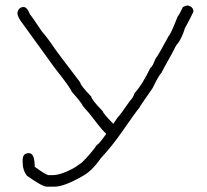

<svg xmlns="http://www.w3.org/2000/svg" viewBox="-20 -702 772 716"><path d="M679.7 -681.6Q701.2 -677.2 701.2 -658.2Q687 -627.4 669.9 -597.7Q659.2 -562 642.6 -539.1Q638.7 -538.6 621.1 -502Q582 -432.6 582 -429.7Q574.7 -425.8 548.8 -373Q500 -303.2 500 -300.8Q487.8 -286.6 429.7 -203.1Q398.4 -158.2 355.5 -111.3Q322.3 -63.5 287.1 -44.9Q219.2 -5.9 183.6 -5.9H154.3Q137.7 -5.9 80.1 -46.9Q64.5 -67.4 64.5 -95.7V-105.5Q64.5 -130.9 87.9 -130.9Q109.4 -130.9 109.4 -80.1Q152.3 -48.8 162.1 -48.8H173.8Q209 -48.8 259.8 -78.1L285.2 -95.7Q319.3 -129.4 341.8 -162.1Q347.2 -162.1 375 -201.2V-205.1Q367.2 -208.5 328.1 -259.8Q321.3 -270 289.1 -306.6Q284.7 -318.4 248 -359.4Q242.2 -375.5 183.6 -449.2L66.4 -611.3Q44.9 -637.7 44.9 -654.3Q49.3 -675.8 68.4 -675.8Q81.1 -675.8 91.8 -648.4Q97.2 -643.1 136.7 -584Q155.8 -563 183.6 -521.5Q183.6 -520 279.3 -394.5Q279.3 -384.3 320.3 -341.8Q320.3 -331.5 363.3 -287.1Q363.3 -280.3 402.3 -240.2L419.9 -265.6Q422.9 -265.6 464.8 -326.2Q474.6 -334.5 482.4 -355.5Q509.3 -383.8 541 -449.2Q548.8 -453.1 558.6 -480.5Q572.8 -500 609.4 -568.4Q616.2 -573.2 642.6 -640.6Q647.9 -645.5 662.1 -675.8Q675.3 -681.6 679.7 -681.6Z"/></svg>

Font: CEF Fonts CJK
Style: Regular
Weight: 400
Designer: PartyBoss (派对大魔王)
Version: Release 2.25